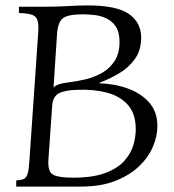

<svg xmlns="http://www.w3.org/2000/svg" viewBox="-20 -690 644 710"><path d="M40 0V-23Q59 -24 68.5 -28.5Q78 -33 82.5 -49Q87 -65 89 -100L121 -565Q124 -600 118.5 -615.5Q113 -631 96.5 -636Q80 -641 50 -642V-665H129Q194 -665 231.5 -667.5Q269 -670 304 -670Q411 -670 456.5 -638.5Q502 -607 502 -551Q502 -504 478.5 -471.5Q455 -439 420 -418.5Q385 -398 348 -384V-382Q406 -380 454.5 -362Q503 -344 532.5 -310Q562 -276 562 -224Q562 -186 545 -146.5Q528 -107 493 -74Q458 -41 405 -20.5Q352 0 279 0ZM178 -367Q193 -381 231 -385Q264 -389 297.5 -397Q331 -405 359 -421.5Q387 -438 404.5 -465.5Q422 -493 422 -535Q422 -571 408.5 -591.5Q395 -612 373.5 -622Q352 -632 329 -634.5Q306 -637 286 -637Q231 -637 212.5 -622.5Q194 -608 191 -565ZM250 -33Q324 -33 370 -50.5Q416 -68 440.5 -96Q465 -124 473.5 -154.5Q482 -185 482 -212Q482 -269 453.5 -301.5Q425 -334 377 -347Q329 -360 268 -358Q221 -357 198 -345Q175 -333 173 -299L159 -100Q156 -54 177 -43.5Q198 -33 250 -33Z"/></svg>

Font: Bona Nova SC
Style: Italic
Weight: 400
Italic angle: -4°
Designer: Mateusz Machalski
Foundry: Capitalics
Version: Version 4.001; ttfautohint (v1.8.4.7-5d5b)